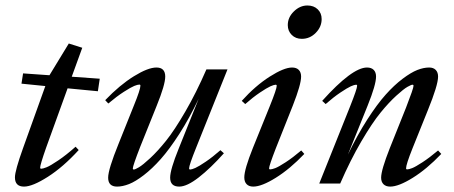

<svg xmlns="http://www.w3.org/2000/svg" viewBox="-20 -672 1664 703"><path d="M67.9 11.2Q34.7 11.2 34.7 -22.5Q34.7 -46.9 64.5 -129.9L146 -356.9L58.6 -365.7L64.5 -403.3L161.1 -396.5L231.9 -512.7L281.2 -497.1L242.7 -391.1L345.2 -383.8L338.4 -337.9L227.5 -348.6L148.9 -131.3Q127 -68.8 127 -58.1Q127 -54.2 130.9 -54.2Q137.2 -54.2 150.6 -59.6Q164.1 -64.9 193.1 -84.5Q222.2 -104 256.8 -134.8L268.1 -122.6Q211.4 -60.5 155.3 -24.7Q99.1 11.2 67.9 11.2Z M408.7 11.2Q376 11.2 376 -21.5Q376 -51.8 414.1 -145.5L470.2 -285.6Q494.1 -344.2 494.1 -358.4Q494.1 -362.3 490.2 -362.3Q483.9 -362.3 471.7 -357.4Q459.5 -352.5 433.6 -335.9Q407.7 -319.3 376.5 -293L365.2 -305.2Q418.5 -360.8 470.2 -392.8Q522 -424.8 552.7 -424.8Q585 -424.8 585 -391.6Q585 -361.8 553.7 -284.7L493.7 -135.3Q466.3 -64.9 466.3 -55.2Q466.3 -51.3 470.2 -51.3Q474.6 -51.3 488.8 -59.6Q502.9 -67.9 530.3 -93.3Q557.6 -118.7 588.1 -156.7Q618.7 -194.8 658.7 -263.7Q698.7 -332.5 735.8 -418H813L697.8 -130.4Q672.4 -67.4 672.4 -55.7Q672.4 -51.3 676.3 -51.3Q682.1 -51.3 695.3 -57.1Q708.5 -63 733.6 -80.1Q758.8 -97.2 787.1 -122.1L799.8 -110.8Q751 -56.2 707.8 -22.5Q664.6 11.2 636.2 11.2Q603 11.2 603 -21.5Q603 -50.8 634.3 -127.9L707.5 -310.5Q673.3 -238.8 636.7 -181.9Q600.1 -125 568.6 -89.6Q537.1 -54.2 506.6 -30.8Q476.1 -7.3 452.4 2Q428.7 11.2 408.7 11.2Z M1085 -529.8Q1062.5 -529.8 1048.1 -544.2Q1033.7 -558.6 1033.7 -580.1Q1033.7 -608.4 1055.9 -630.1Q1078.1 -651.9 1105.5 -651.9Q1128.9 -651.9 1143.3 -637.9Q1157.7 -624 1157.7 -602.1Q1157.7 -573.7 1136.2 -551.8Q1114.7 -529.8 1085 -529.8ZM907.2 11.2Q891.6 11.2 883.1 2.4Q874.5 -6.3 874.5 -22.5Q874.5 -51.8 905.8 -129.9L967.8 -283.2Q993.2 -346.2 993.2 -357.9Q993.2 -361.8 989.3 -361.8Q983.4 -361.8 970.2 -356Q957 -350.1 931.6 -333Q906.2 -315.9 877.9 -291L865.2 -302.7Q915 -357.9 967.5 -391.4Q1020 -424.8 1049.3 -424.8Q1065.4 -424.8 1074 -416Q1082.5 -407.2 1082.5 -391.6Q1082.5 -362.8 1052.2 -285.6L989.7 -128.4Q965.3 -65.4 965.3 -55.7Q965.3 -51.8 969.2 -51.8Q975.6 -51.8 987.8 -56.4Q1000 -61 1025.9 -77.9Q1051.8 -94.7 1083 -121.1L1094.2 -108.4Q1041.5 -53.2 989.7 -21Q938 11.2 907.2 11.2Z M1148.9 0 1262.2 -283.2Q1287.6 -347.2 1287.6 -357.9Q1287.6 -361.8 1283.7 -361.8Q1277.8 -361.8 1264.6 -356Q1251.5 -350.1 1226.1 -333Q1200.7 -315.9 1172.4 -291L1159.7 -302.7Q1269.5 -424.8 1323.7 -424.8Q1339.8 -424.8 1348.4 -416Q1356.9 -407.2 1356.9 -391.6Q1356.9 -361.8 1326.2 -285.6L1253.9 -106Q1288.1 -177.2 1324.5 -233.9Q1360.8 -290.5 1392.1 -325.4Q1423.3 -360.4 1454.1 -383.5Q1484.9 -406.7 1508.1 -415.8Q1531.2 -424.8 1551.3 -424.8Q1566.9 -424.8 1575.4 -416Q1584 -407.2 1584 -391.6Q1584 -360.4 1546.4 -268.1L1490.2 -128.4Q1466.8 -69.8 1466.8 -55.7Q1466.8 -51.8 1470.7 -51.8Q1477.1 -51.8 1489 -56.4Q1501 -61 1526.9 -77.9Q1552.7 -94.7 1584 -121.1L1595.7 -108.4Q1542.5 -52.7 1491 -20.8Q1439.5 11.2 1408.7 11.2Q1393.1 11.2 1384.3 2.7Q1375.5 -5.9 1375.5 -21.5Q1375.5 -49.3 1407.2 -129.4L1466.8 -278.3Q1494.1 -348.6 1494.1 -357.9Q1494.1 -361.8 1490.2 -361.8Q1485.8 -361.8 1471.9 -354Q1458 -346.2 1430.9 -321.5Q1403.8 -296.9 1373.3 -259.5Q1342.8 -222.2 1302.7 -153.8Q1262.7 -85.4 1225.6 0Z"/></svg>

Font: Elstob 18pt Medium
Style: Italic
Weight: 500
Italic angle: -20°
Designer: Peter S. Baker
Version: Version 1.015